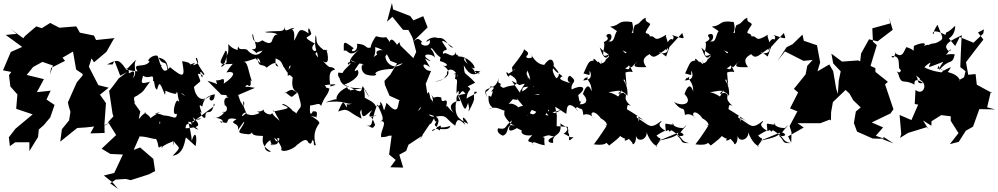

<svg xmlns="http://www.w3.org/2000/svg" viewBox="-49 -928 6660 1281"><path d="M62 -702 -11 -695 99 -615 23 -581 -29 -459 26 -448 11 -426 20 -351 67 -298 59 -202C96 -190 132 -177 169 -165L54 -69L10 -12L17 47L53 21H147V80L205 -14L210 -64L242 -92L286 -144L315 -228L261 -264L289 -323L197 -313L244 -400L129 -428L172 -481L234 -515L304 -491L284 -430L292 -475L385 -522L368 -543L438 -584L459 -464L503 -434L501 -423L463 -378L404 -245L409 -221L421 -182L412 -125L364 -66L353 17L466 -74L525 -78L579 -84L554 -38L649 -41L648 -93L696 -116L647 -89L658 -240C645 -259 631 -277 618 -296L676 -343L607 -360L544 -483L562 -539L578 -512L661 -582L708 -665L717 -674L592 -661L578 -691L484 -710L460 -752L347 -743L286 -775L230 -740L193 -752L118 -688L104 -670L130 -650L206 -579L132 -654L23 -734Z M1136 -257C1121 -264 1091 -150 1131 -169C1130 -116 1096 -164 1027 -157C1028 -115 1009 -73 1017 -124C1011 -117 1042 -68 1060 -122C1073 -154 1021 -171 981 -171C1051 -184 1025 -195 943 -131C985 -144 887 -186 925 -177C877 -153 867 -93 887 -184L847 -240L827 -225C880 -242 815 -272 865 -289C920 -325 905 -323 952 -383C875 -360 899 -385 905 -423C950 -393 978 -449 972 -387C987 -395 975 -339 999 -330C1014 -381 1015 -387 1052 -295C1063 -341 1028 -321 1125 -300C1139 -351 1132 -339 1128 -305C1101 -303 1156 -329 1185 -287C1149 -310 1117 -362 1148 -244C1160 -274 1133 -203 1109 -173L1172 -229ZM724 270 791 266 823 274 945 235 986 213 974 132 886 56 843 72 892 -39C861 -5 882 -18 882 -18C944 -17 1007 14 987 -9C1018 33 995 75 1028 46C1036 81 1060 17 982 95C1092 -11 1106 47 1124 -22C1103 -16 1100 88 1111 15C1144 65 1168 45 1103 111C1180 102 1184 5 1189 -2C1192 -17 1185 -16 1256 47C1269 -18 1254 -67 1230 12C1230 -22 1215 -83 1207 -116C1266 -102 1244 -128 1237 -147C1293 -92 1289 -78 1191 -72C1186 -68 1186 -148 1275 -63C1218 -73 1220 -153 1226 -112C1311 -160 1303 -128 1258 -129C1365 -213 1397 -223 1378 -237C1364 -134 1321 -220 1321 -143C1297 -132 1277 -204 1297 -173C1273 -244 1285 -226 1301 -217C1313 -308 1400 -292 1383 -303C1388 -234 1326 -255 1359 -290C1277 -244 1272 -231 1331 -280C1293 -246 1252 -287 1245 -348C1301 -401 1292 -367 1270 -438C1256 -434 1318 -439 1299 -411C1277 -454 1289 -458 1307 -429C1333 -427 1286 -456 1257 -536C1267 -566 1276 -484 1274 -508C1242 -490 1228 -485 1253 -510C1187 -484 1258 -507 1166 -520C1187 -412 1178 -404 1085 -480C1051 -438 1101 -525 1009 -544C1042 -479 1058 -541 1068 -463C1038 -439 1026 -480 1003 -555C974 -568 934 -528 941 -523C961 -505 1007 -489 1034 -490C956 -532 930 -526 952 -521C916 -465 828 -519 869 -452C847 -453 770 -467 773 -466C786 -443 824 -499 861 -531C830 -488 882 -422 823 -402C842 -395 864 -472 825 -446C791 -425 833 -459 788 -471C746 -534 730 -532 666 -498H702L715 -522L753 -423L799 -447L743 -405C722 -377 702 -348 679 -322L702 -169L708 -152L672 -113L726 -27L629 64L687 99L771 103L713 226L644 243L703 290L739 333L686 295Z M1605 -349C1567 -343 1607 -375 1611 -352C1639 -357 1610 -412 1632 -385C1606 -453 1605 -522 1574 -514C1650 -528 1681 -566 1688 -506C1620 -579 1633 -540 1668 -537C1679 -471 1701 -508 1730 -477C1794 -528 1796 -503 1808 -484C1766 -491 1811 -545 1774 -570C1724 -553 1744 -560 1769 -548C1850 -512 1808 -530 1869 -443C1891 -461 1859 -462 1902 -517C1836 -465 1826 -537 1842 -481C1938 -507 1858 -476 1872 -420C1886 -449 1916 -380 1906 -426C1902 -392 1887 -331 1937 -311C1885 -277 1913 -268 1855 -312C1835 -285 1874 -333 1903 -328C1932 -315 1943 -297 1939 -307C1971 -195 1959 -227 1933 -180C1916 -156 1946 -170 1902 -189C1908 -193 1838 -249 1834 -230C1890 -205 1889 -207 1775 -184C1778 -206 1780 -181 1817 -122C1791 -144 1778 -154 1766 -174C1760 -149 1698 -180 1712 -199C1673 -161 1632 -212 1683 -174C1605 -137 1584 -188 1592 -172C1533 -116 1590 -215 1603 -158C1545 -264 1593 -275 1577 -216C1541 -269 1545 -281 1560 -238L1540 -294L1652 -342ZM1431 -349C1442 -312 1436 -354 1431 -353C1409 -290 1414 -296 1468 -294C1437 -289 1508 -262 1529 -263C1502 -272 1431 -306 1451 -224C1463 -229 1484 -179 1431 -176C1477 -205 1418 -129 1374 -143C1476 -137 1424 -89 1421 -120C1508 -80 1428 -157 1529 -133C1465 -96 1557 -115 1537 -59C1569 -103 1585 -130 1579 -107C1551 -48 1512 -40 1612 -32C1569 -45 1628 -9 1640 -62C1619 -28 1650 -22 1700 -21C1721 -30 1669 34 1758 82C1749 95 1676 61 1754 7C1759 41 1788 61 1752 30C1773 45 1824 39 1800 -5C1836 -17 1797 49 1781 -9C1807 6 1842 70 1825 69C1841 98 1923 56 1930 41C1974 6 1996 -8 2009 24C2042 53 2031 -34 2035 11C2054 1 2034 52 2058 40C2030 -52 2079 -98 2079 -102C2092 -112 2057 -138 2023 -156C2079 -137 2044 -165 2061 -142C2079 -206 2039 -176 2040 -188C2040 -188 2012 -125 2020 -228C2028 -207 2027 -242 1980 -230C2043 -208 2077 -256 2093 -221C2121 -297 2136 -284 2149 -337C2102 -351 2148 -337 2101 -377C2117 -350 2086 -364 2065 -364C2129 -355 2149 -366 2150 -363C2213 -371 2187 -359 2156 -351C2142 -432 2152 -457 2185 -463C2184 -481 2138 -483 2148 -481C2117 -502 2106 -526 2092 -534C2134 -488 2153 -517 2128 -601C2149 -571 2121 -604 2111 -594C2039 -649 2075 -662 2056 -693C2047 -581 2064 -618 2073 -544C2028 -595 2092 -566 2059 -595C2058 -572 2009 -604 2052 -637C1951 -691 2018 -673 2028 -704C2006 -771 2005 -724 2010 -705C1936 -758 1947 -706 1912 -656C1927 -772 1865 -707 1915 -740C1881 -747 1853 -696 1847 -753C1853 -705 1811 -728 1719 -715C1734 -705 1768 -718 1805 -698C1763 -701 1772 -627 1770 -685C1772 -597 1694 -670 1699 -658C1634 -612 1629 -711 1639 -700C1646 -646 1684 -594 1631 -600C1698 -553 1620 -574 1703 -590C1652 -522 1593 -604 1604 -592C1581 -614 1547 -582 1541 -621C1544 -601 1542 -651 1531 -565C1587 -609 1526 -571 1474 -634C1480 -533 1456 -591 1463 -513C1433 -471 1406 -477 1449 -507C1474 -574 1465 -592 1455 -589C1414 -504 1397 -494 1504 -502C1460 -452 1459 -433 1462 -445C1523 -457 1525 -424 1444 -370C1452 -428 1426 -384 1393 -393C1398 -352 1419 -367 1335 -389L1424 -300Z M2852 -217C2829 -292 2784 -289 2830 -246C2822 -240 2831 -253 2812 -315C2736 -231 2788 -224 2739 -187L2804 -288L2792 -368L2785 -353L2827 -455C2777 -451 2747 -532 2820 -480C2760 -580 2802 -514 2824 -523C2737 -569 2831 -578 2853 -543C2843 -605 2808 -603 2833 -606C2864 -570 2879 -527 2961 -530C2876 -560 2935 -540 2943 -538C2903 -606 2888 -547 2886 -521C2960 -500 2930 -478 2906 -492C2980 -445 2934 -398 2849 -383C2928 -390 2921 -429 2933 -429C2926 -477 2988 -478 3006 -415C2982 -441 3036 -488 2976 -426C2998 -468 2989 -393 2984 -401C3012 -402 2995 -381 2997 -303C2997 -303 3018 -346 3010 -298C3022 -290 3032 -347 3056 -301C2961 -295 3048 -250 3011 -253C3006 -259 2919 -234 2981 -174C2932 -210 2936 -237 2927 -210C2949 -308 2895 -214 2895 -278C2841 -293 2853 -256 2829 -297C2852 -243 2837 -231 2775 -283L2756 -206L2839 -252ZM2600 -505 2555 -430 2516 -388 2519 -362 2550 -289 2621 -257 2614 -256C2604 -211 2606 -157 2530 -242C2505 -166 2521 -186 2496 -242C2474 -205 2490 -190 2494 -253C2467 -212 2525 -242 2460 -217C2442 -257 2402 -259 2364 -291C2362 -270 2400 -236 2378 -338C2422 -262 2430 -262 2371 -354C2356 -310 2372 -302 2248 -364C2280 -373 2366 -419 2336 -462C2307 -444 2313 -457 2348 -504C2399 -504 2362 -471 2371 -509C2362 -485 2356 -454 2390 -432C2461 -410 2472 -436 2453 -437C2463 -451 2482 -464 2573 -469C2589 -496 2633 -505 2638 -506C2576 -449 2511 -520 2524 -564C2499 -516 2555 -594 2538 -586C2520 -539 2567 -584 2531 -568L2556 -522ZM2600 -629C2546 -709 2551 -621 2548 -653C2512 -704 2546 -662 2461 -686C2456 -688 2414 -615 2427 -608C2450 -593 2419 -638 2505 -593C2419 -600 2492 -523 2484 -573C2404 -531 2466 -528 2453 -619C2370 -591 2422 -630 2333 -636C2344 -570 2271 -580 2311 -606C2237 -665 2244 -648 2245 -588C2272 -608 2274 -536 2345 -596C2259 -518 2280 -497 2321 -511C2262 -531 2303 -530 2324 -507C2252 -533 2271 -478 2284 -506C2312 -513 2246 -470 2235 -438C2284 -436 2209 -444 2209 -444C2192 -404 2267 -371 2216 -410C2221 -378 2242 -334 2370 -341C2240 -316 2256 -320 2294 -313C2264 -365 2288 -300 2265 -349C2280 -347 2217 -333 2198 -283C2186 -247 2231 -286 2123 -245C2247 -264 2262 -227 2305 -237C2232 -216 2272 -262 2264 -211C2240 -255 2241 -262 2207 -184C2280 -210 2260 -188 2363 -136C2355 -185 2347 -171 2362 -198C2366 -115 2393 -166 2435 -194C2380 -120 2458 -162 2464 -160C2409 -130 2426 -175 2454 -94C2429 -60 2446 -78 2376 -100C2451 -72 2415 -96 2468 -231C2512 -145 2513 -122 2487 -120C2546 -124 2485 -55 2494 -13C2600 -14 2534 -74 2551 -55C2520 -75 2546 -51 2499 -21L2564 -23L2547 103L2591 139L2555 188L2641 190L2615 104L2661 79L2676 38L2774 -27L2747 6L2817 -98L2828 -105L2852 -148C2824 -146 2786 -178 2844 -155C2854 -78 2883 -147 2859 -110C2830 -78 2899 -68 2956 -88C2945 -41 2841 -90 2833 -53C2853 -55 2913 -131 2885 -58C2834 -81 2908 -114 2859 -150C2935 -164 2917 -142 2988 -89C2999 -132 3009 -144 3055 -95C3022 -160 3048 -156 3075 -101C3005 -135 2981 -157 2994 -255C3017 -197 2978 -281 3009 -297C3054 -181 3053 -184 3074 -242C3088 -178 3077 -218 3078 -184C3136 -296 3103 -250 3117 -316C3174 -319 3063 -278 3064 -268C3066 -338 3112 -324 3071 -351C3122 -377 3131 -381 3121 -377C3043 -460 3053 -415 3045 -492C3069 -452 3098 -406 3156 -451C3103 -462 3113 -448 3151 -439C3151 -433 3115 -429 3144 -434C3145 -470 3121 -438 3121 -438C3121 -480 3020 -522 3055 -543C3052 -531 3075 -478 3116 -472C3126 -489 3069 -554 3011 -551C2990 -590 2942 -533 2972 -525C3012 -603 2989 -537 2992 -582C2974 -519 2920 -602 2907 -562C2898 -615 2958 -572 2917 -625C2871 -687 2939 -639 2974 -611C2943 -606 2928 -685 2874 -674C2818 -696 2763 -624 2819 -661C2829 -600 2736 -627 2767 -649C2735 -682 2732 -666 2706 -650L2804 -745L2775 -820L2709 -792L2688 -821L2574 -865L2566 -908L2533 -783L2569 -816L2640 -729L2676 -728L2703 -677L2728 -582L2709 -540L2623 -624L2615 -647Z M3421 -317C3425 -297 3414 -320 3365 -389C3453 -344 3385 -363 3466 -371C3488 -442 3451 -412 3470 -457C3498 -395 3500 -354 3436 -318C3429 -369 3487 -335 3541 -360C3531 -294 3536 -355 3553 -370C3541 -309 3575 -285 3516 -301C3570 -298 3580 -309 3638 -291C3669 -279 3681 -273 3710 -322L3664 -328L3564 -395L3510 -348L3479 -412L3422 -321ZM3652 -173C3577 -204 3585 -181 3634 -129C3628 -174 3648 -133 3529 -183C3517 -157 3489 -156 3458 -206C3471 -207 3483 -120 3458 -173C3437 -138 3476 -140 3512 -220C3425 -234 3395 -206 3402 -199C3440 -186 3390 -247 3344 -235C3408 -296 3341 -263 3378 -265L3404 -261L3398 -273L3490 -163L3484 -201L3588 -158L3633 -231L3729 -168L3732 -192C3736 -248 3775 -229 3808 -187C3768 -214 3828 -215 3829 -262C3823 -236 3816 -247 3809 -294C3874 -343 3835 -367 3765 -331C3755 -384 3814 -377 3756 -421C3748 -431 3715 -387 3769 -367C3732 -384 3656 -397 3704 -419C3659 -456 3697 -426 3663 -406C3644 -429 3633 -462 3642 -472C3669 -435 3708 -419 3638 -495C3655 -461 3648 -589 3582 -495C3524 -500 3503 -555 3486 -576C3532 -515 3484 -571 3501 -545C3429 -519 3489 -602 3442 -537C3492 -571 3477 -578 3445 -601C3455 -599 3428 -554 3367 -479C3375 -468 3362 -498 3371 -452C3387 -478 3405 -473 3344 -436C3311 -475 3345 -386 3352 -430C3410 -401 3405 -369 3382 -359C3294 -349 3325 -329 3288 -354C3303 -391 3264 -349 3279 -409C3265 -350 3228 -339 3227 -356C3199 -294 3184 -342 3200 -277C3178 -333 3189 -325 3229 -346C3275 -351 3204 -306 3240 -319C3219 -257 3233 -291 3211 -289C3201 -198 3273 -217 3209 -199C3276 -234 3308 -168 3352 -194C3358 -217 3306 -216 3317 -158C3338 -117 3362 -100 3389 -85C3321 -119 3355 -36 3306 -23C3306 -23 3259 -39 3274 -72C3337 -62 3310 -80 3367 -125C3363 -108 3311 -24 3396 -71C3394 -85 3459 -28 3447 -73C3410 -49 3437 -16 3502 -26C3435 42 3518 0 3507 43C3501 -2 3526 34 3585 41C3577 -16 3594 -9 3569 -13C3623 -33 3609 -24 3647 -17C3586 7 3613 28 3642 25C3631 -47 3706 -7 3689 -110C3685 -90 3780 -83 3712 -36C3770 -10 3739 -12 3778 -13C3715 45 3777 -35 3727 -55C3742 -36 3747 -43 3739 -82L3665 -86L3666 -159L3651 -239L3605 -285L3615 -173L3699 -195Z M4469 -19 4534 -96 4502 -67C4514 -72 4505 -50 4506 -74C4432 -74 4428 -125 4447 -96C4377 -98 4389 -126 4393 -53C4314 -103 4373 -109 4363 -121C4284 -60 4287 -92 4204 -140C4185 -148 4218 -181 4213 -116C4217 -109 4182 -175 4269 -107C4159 -192 4152 -183 4119 -211C4122 -171 4126 -183 4132 -191C4138 -226 4133 -235 4161 -221C4092 -280 4150 -291 4115 -304C4118 -322 4037 -278 4101 -327C4057 -259 4104 -287 4010 -314C4058 -314 4091 -345 4137 -289C4144 -379 4091 -401 4119 -396C4138 -332 4131 -346 4124 -444C4178 -464 4184 -419 4153 -489C4151 -442 4119 -480 4089 -488C4084 -485 4183 -423 4122 -474C4150 -479 4187 -532 4082 -609C4072 -596 4157 -579 4123 -573C4125 -560 4092 -547 4134 -498C4185 -471 4139 -466 4227 -539C4158 -481 4176 -478 4264 -480C4220 -537 4267 -554 4284 -567C4314 -535 4322 -546 4407 -610C4416 -546 4313 -585 4360 -577L4395 -551L4418 -615L4503 -708C4511 -672 4537 -658 4433 -695C4464 -676 4423 -659 4442 -642C4451 -676 4413 -682 4396 -621C4462 -604 4390 -678 4396 -591C4433 -638 4374 -689 4402 -700C4300 -635 4334 -693 4287 -685C4280 -726 4227 -674 4289 -764C4284 -786 4254 -772 4259 -810C4220 -793 4227 -771 4187 -761C4162 -712 4185 -685 4199 -717C4129 -700 4193 -694 4168 -781C4064 -796 4098 -759 4022 -750C4075 -720 4069 -709 4083 -727C4043 -726 4062 -633 4009 -654C4036 -653 4043 -717 4002 -698C3980 -681 4038 -677 3979 -646C3998 -618 3942 -528 4011 -564C4011 -564 4024 -513 4016 -564C3989 -520 3973 -553 3952 -611C4007 -553 4042 -572 3992 -530C3996 -521 3955 -485 3962 -525C3974 -467 3934 -540 3941 -511C3883 -575 3924 -490 3924 -526C3878 -519 3884 -527 3844 -438C3901 -423 3880 -422 3886 -457C3919 -381 3829 -394 3841 -391C3875 -436 3841 -385 3872 -418C3860 -391 3900 -384 3898 -318C3877 -381 3855 -344 3840 -301C3902 -236 3824 -214 3770 -248C3830 -168 3834 -235 3843 -161C3865 -172 3899 -164 3913 -135C3875 -178 3913 -204 3960 -138C3923 -152 4004 -129 4000 -89C3943 -111 4009 -73 4012 -111C4008 -102 3948 -9 3913 35C4026 49 3975 2 4015 43C4108 -29 4116 -37 4048 -56C4132 23 4128 -9 4150 -8C4129 -32 4083 49 4167 -16C4094 -36 4176 18 4171 30C4171 44 4203 26 4192 -38C4194 33 4272 4 4265 -46C4265 -46 4291 32 4335 47C4314 63 4344 26 4356 8C4355 -30 4365 16 4331 -24C4416 -77 4373 -40 4410 -61C4429 -30 4415 -75 4443 -51C4519 -1 4487 12 4547 27C4484 28 4513 15 4471 -22C4511 -14 4530 -31 4486 -47C4464 -22 4455 -13 4343 12L4477 -43Z M5147 -19 5212 -96 5180 -67C5192 -72 5183 -50 5184 -74C5110 -74 5106 -125 5125 -96C5055 -98 5067 -126 5071 -53C4992 -103 5051 -109 5041 -121C4962 -60 4965 -92 4882 -140C4863 -148 4896 -181 4891 -116C4895 -109 4860 -175 4947 -107C4837 -192 4830 -183 4797 -211C4800 -171 4804 -183 4810 -191C4816 -226 4811 -235 4839 -221C4770 -280 4828 -291 4793 -304C4796 -322 4715 -278 4779 -327C4735 -259 4782 -287 4688 -314C4736 -314 4769 -345 4815 -289C4822 -379 4769 -401 4797 -396C4816 -332 4809 -346 4802 -444C4856 -464 4862 -419 4831 -489C4829 -442 4797 -480 4767 -488C4762 -485 4861 -423 4800 -474C4828 -479 4865 -532 4760 -609C4750 -596 4835 -579 4801 -573C4803 -560 4770 -547 4812 -498C4863 -471 4817 -466 4905 -539C4836 -481 4854 -478 4942 -480C4898 -537 4945 -554 4962 -567C4992 -535 5000 -546 5085 -610C5094 -546 4991 -585 5038 -577L5073 -551L5096 -615L5181 -708C5189 -672 5215 -658 5111 -695C5142 -676 5101 -659 5120 -642C5129 -676 5091 -682 5074 -621C5140 -604 5068 -678 5074 -591C5111 -638 5052 -689 5080 -700C4978 -635 5012 -693 4965 -685C4958 -726 4905 -674 4967 -764C4962 -786 4932 -772 4937 -810C4898 -793 4905 -771 4865 -761C4840 -712 4863 -685 4877 -717C4807 -700 4871 -694 4846 -781C4742 -796 4776 -759 4700 -750C4753 -720 4747 -709 4761 -727C4721 -726 4740 -633 4687 -654C4714 -653 4721 -717 4680 -698C4658 -681 4716 -677 4657 -646C4676 -618 4620 -528 4689 -564C4689 -564 4702 -513 4694 -564C4667 -520 4651 -553 4630 -611C4685 -553 4720 -572 4670 -530C4674 -521 4633 -485 4640 -525C4652 -467 4612 -540 4619 -511C4561 -575 4602 -490 4602 -526C4556 -519 4562 -527 4522 -438C4579 -423 4558 -422 4564 -457C4597 -381 4507 -394 4519 -391C4553 -436 4519 -385 4550 -418C4538 -391 4578 -384 4576 -318C4555 -381 4533 -344 4518 -301C4580 -236 4502 -214 4448 -248C4508 -168 4512 -235 4521 -161C4543 -172 4577 -164 4591 -135C4553 -178 4591 -204 4638 -138C4601 -152 4682 -129 4678 -89C4621 -111 4687 -73 4690 -111C4686 -102 4626 -9 4591 35C4704 49 4653 2 4693 43C4786 -29 4794 -37 4726 -56C4810 23 4806 -9 4828 -8C4807 -32 4761 49 4845 -16C4772 -36 4854 18 4849 30C4849 44 4881 26 4870 -38C4872 33 4950 4 4943 -46C4943 -46 4969 32 5013 47C4992 63 5022 26 5034 8C5033 -30 5043 16 5009 -24C5094 -77 5051 -40 5088 -61C5107 -30 5093 -75 5121 -51C5197 -1 5165 12 5225 27C5162 28 5191 15 5149 -22C5189 -14 5208 -31 5164 -47C5142 -22 5133 -13 5021 12L5155 -43Z M5855 -1 5794 -22 5843 -78 5767 -111 5892 -171 5912 -199 5856 -365 5875 -382 5792 -448 5791 -474 5759 -488 5801 -627 5775 -650 5771 -739 5891 -772 5883 -810 5907 -729 5806 -652 5749 -666 5696 -571 5690 -519 5676 -525 5569 -517 5498 -570 5510 -505 5560 -452 5547 -389 5541 -302 5530 -336 5510 -453 5484 -498 5405 -452 5423 -512 5402 -626 5314 -656 5305 -697 5239 -633 5199 -613 5139 -522 5188 -585 5312 -522 5373 -528 5337 -489 5326 -432 5248 -335 5276 -311 5222 -205 5271 -185 5219 -87 5232 -45 5230 24 5209 -18 5313 -77 5272 -106H5424L5487 -130L5495 -124L5496 -179L5508 -247L5598 -333C5629 -294 5661 -257 5690 -216L5677 -265L5610 -327L5567 -353L5619 -303L5644 -259L5719 -187L5743 -138L5717 -231L5661 -184L5660 -177L5648 -107L5669 -50L5773 -4L5832 -2L5849 -13L5912 29L5824 -6Z M6511 -704 6446 -643 6354 -681 6324 -621 6282 -671C6277 -671 6324 -688 6324 -756C6245 -680 6278 -740 6258 -695C6166 -746 6166 -697 6182 -702C6172 -717 6211 -768 6205 -764C6242 -676 6244 -672 6228 -659C6167 -617 6183 -663 6110 -600C6181 -589 6172 -668 6088 -603C6150 -635 6121 -656 6049 -622C6039 -571 6070 -590 5999 -614C5980 -588 5975 -533 5921 -576C5932 -597 5915 -516 5899 -554C5977 -559 5929 -472 5962 -461C5954 -420 5917 -476 5943 -438C5968 -352 5975 -407 6053 -363C6049 -378 6052 -416 6110 -374C6060 -365 6085 -397 6061 -426C6098 -420 6050 -426 6044 -443C6046 -430 6131 -384 6067 -401C6152 -390 6118 -280 6059 -328L6054 -234L6077 -230L6032 -127L5953 -161L5964 -33L5956 -8L6009 -41L6139 -81L6147 -63L6110 -124L6165 -89L6166 -119L6231 -160L6333 -147L6370 -183C6376 -198 6247 -212 6295 -186L6294 -122L6346 -40L6288 34L6348 18L6395 -56L6443 -83L6485 -200L6591 -198L6537 -212L6562 -317L6571 -307L6468 -363L6460 -434L6411 -429L6396 -513C6434 -564 6473 -614 6512 -664L6476 -711L6516 -732ZM6351 -389C6348 -401 6302 -426 6358 -387C6331 -462 6226 -434 6214 -490C6190 -439 6223 -503 6249 -444C6232 -465 6258 -402 6295 -480C6221 -449 6233 -438 6227 -446C6208 -450 6179 -450 6119 -478C6152 -472 6090 -487 6088 -479C6100 -434 6114 -493 6160 -510C6141 -469 6135 -475 6245 -516C6209 -465 6233 -494 6215 -458C6290 -546 6304 -487 6321 -566C6247 -572 6254 -543 6286 -592C6308 -615 6285 -556 6263 -613C6263 -649 6332 -674 6368 -693L6366 -669L6361 -563L6358 -480L6393 -453L6383 -412L6352 -395L6354 -292L6355 -369Z"/></svg>

Font: Hussar Lance
Style: ExBd
Weight: 700
Foundry: Cannot Into Space Fonts, PlusOne Fonts
Version: Version 2.270